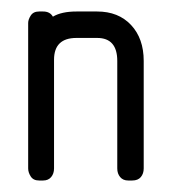

<svg xmlns="http://www.w3.org/2000/svg" viewBox="-20 -314 299 334"><path d="M203 0Q194 0 189 -6Q184 -12 184 -21V-208Q184 -248 149 -248H113Q74 -248 74 -210V-21Q74 -12 69 -6Q64 0 55 0H48Q38 0 33.5 -7Q29 -14 29 -21V-274Q29 -280 33.5 -287Q38 -294 48 -294H55Q67 -294 72 -285Q87 -294 113 -294H149Q186 -294 208 -270.5Q230 -247 230 -208V-21Q230 -12 225 -6Q220 0 210 0Z"/></svg>

Font: Chathura
Style: ExtraBold
Weight: 800
Designer: Appaji Ambarisha Darbha
Foundry: Aditya Fonts
Version: Version 1.001 2016